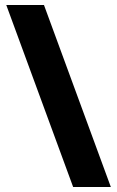

<svg xmlns="http://www.w3.org/2000/svg" viewBox="-20 -739 466 764"><path d="M155 -719 421 5H271L5 -719Z"/></svg>

Font: Noto Sans Thai ExtraBold
Style: Regular
Weight: 800
Version: Version 2.001